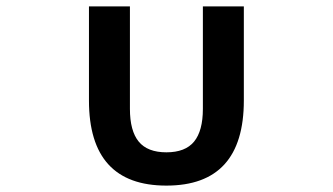

<svg xmlns="http://www.w3.org/2000/svg" viewBox="-20 -567 1040 600"><path d="M258 -253V-547H386V-227Q386 -158 413.5 -124.5Q441 -91 500 -91Q559 -91 586.5 -124.5Q614 -158 614 -227V-547H742V-253Q742 13 500 13Q258 13 258 -253Z"/></svg>

Font: IBM Plex Sans JP SemiBold
Style: Regular
Weight: 600
Designer: Mike Abbink; Paul van der Laan; Pieter van Rosmalen; Wujin Sim; Yejin Wi; Jinhee Kim; Boomi Park; Yona Kim; Kichan Ma
Foundry: Sandoll Inc.
Version: Version 1.001